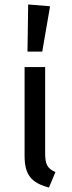

<svg xmlns="http://www.w3.org/2000/svg" viewBox="-20 -827 323 859"><path d="M103 -596H169L204 -799L106 -807ZM182 -527H90V-130C90 -46 119 -9 199 12L228 -57C193 -73 182 -90 182 -141Z"/></svg>

Font: Fira Sans
Style: Regular
Weight: 400
Designer: Carrois Corporate & Edenspiekermann AG
Foundry: Carrois Corporate GbR & Edenspiekermann AG
Version: Version 4.203